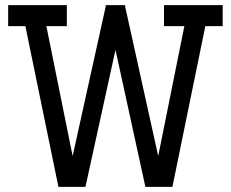

<svg xmlns="http://www.w3.org/2000/svg" viewBox="-20 -726 897 746"><path d="M207 0 78.6 -624.5H11.7V-706.1H239.7V-624.5H160.2L262.2 -119.6L391.1 -702.6L390.6 -706.1H466.8L465.8 -702.6L594.7 -119.6L696.3 -624.5H617.2V-706.1H845.2V-624.5H777.8L649.9 0H544.9L428.7 -532.2L312 0Z"/></svg>

Font: Kay Pho Du SemiBold
Style: Regular
Weight: 600
Designer: Victor Gaultney, Khu Oo Reh
Foundry: SIL International
Version: Version 3.000